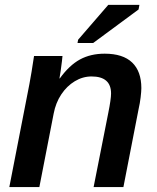

<svg xmlns="http://www.w3.org/2000/svg" viewBox="-20 -754 633 774"><path d="M196.3 -295.9 138.7 0H17.6L98.6 -415.5Q102.5 -436 107.2 -464.4Q111.8 -492.7 117.2 -528.3H231.9Q231.9 -525.4 229.7 -507.1Q227.5 -488.8 224.6 -468.5Q221.7 -448.2 219.7 -438H221.2Q259.3 -490.7 302.2 -514.2Q345.2 -537.6 401.9 -537.6Q475.6 -537.6 512.7 -502Q549.8 -466.3 549.8 -398.9Q549.8 -385.7 546.9 -361.3Q543.9 -336.9 539.6 -318.8L477.5 0H357.4L416.5 -298.8Q427.7 -354.5 427.7 -377Q427.7 -445.8 349.1 -445.8Q313.5 -445.8 281.5 -426.5Q249.5 -407.2 227.1 -373.5Q204.6 -339.8 196.3 -295.9ZM538.6 -715.8 355.5 -580.6H292.5L294.9 -593.8L416.5 -734.4H542Z"/></svg>

Font: Arimo SemiBold
Style: Italic
Weight: 600
Italic angle: -12°
Version: Version 1.33